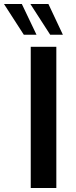

<svg xmlns="http://www.w3.org/2000/svg" viewBox="-78 -948 381 968"><path d="M77 0V-712H206V0ZM42 -773 -58 -928H32L106 -773ZM175 -773 75 -928H166L239 -773Z"/></svg>

Font: PRinguin Sans
Style: Bold
Weight: 700
Designer: Vernon Adams
Foundry: Vernon Adams
Version: ""